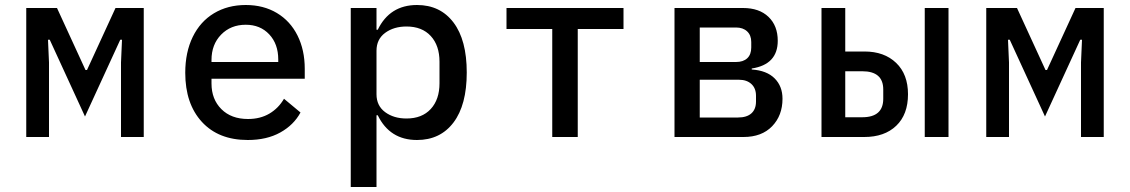

<svg xmlns="http://www.w3.org/2000/svg" viewBox="-20 -548 4520 768"><path d="M85 -516H208L322 -268H328L442 -516H555V0H464V-298L468 -389H461L320 -82L179 -389H172L176 -298V0H85Z M721 -257Q721 -339 751 -400.5Q781 -462 836 -495Q891 -528 963 -528Q1034 -528 1087.5 -496Q1141 -464 1170 -406Q1199 -348 1199 -273V-233H826V-214Q826 -151 865.5 -111.5Q905 -72 972 -72Q1021 -72 1057.5 -93.5Q1094 -115 1116 -153L1182 -98Q1155 -48 1101 -18Q1047 12 971 12Q854 12 787.5 -60.5Q721 -133 721 -257ZM1093 -300V-310Q1093 -372 1057 -410.5Q1021 -449 963 -449Q903 -449 864.5 -409.5Q826 -370 826 -308V-300Z M1383 -516H1486V-429H1491Q1539 -528 1648 -528Q1741 -528 1794 -458Q1847 -388 1847 -258Q1847 -128 1794 -58Q1741 12 1648 12Q1539 12 1491 -87H1486V200H1383ZM1606 -74Q1668 -74 1703 -112Q1738 -150 1738 -215V-301Q1738 -366 1703 -404Q1668 -442 1606 -442Q1555 -442 1520.5 -416.5Q1486 -391 1486 -345V-171Q1486 -125 1520.5 -99.5Q1555 -74 1606 -74Z M2189 -432H2006V-516H2474V-432H2291V0H2189Z M2678 -516H2952Q3017 -516 3054 -480.5Q3091 -445 3091 -385Q3091 -290 2987 -274V-270Q3047 -266 3078.5 -234.5Q3110 -203 3110 -153Q3110 -86 3068.5 -43Q3027 0 2954 0H2678ZM2932 -78Q2967 -78 2985.5 -94.5Q3004 -111 3004 -142V-165Q3004 -195 2985.5 -212Q2967 -229 2936 -229H2779V-78ZM2924 -300Q2953 -300 2969 -315Q2985 -330 2985 -358V-380Q2985 -407 2968.5 -422.5Q2952 -438 2924 -438H2779V-300Z M3266 -516H3361V-342H3438Q3517 -342 3564.5 -296.5Q3612 -251 3612 -171Q3612 -90 3565 -45Q3518 0 3437 0H3266ZM3429 -79Q3513 -79 3513 -153V-190Q3513 -263 3429 -263H3361V-79ZM3679 -516H3774V0H3679Z M3925 -516H4048L4162 -268H4168L4282 -516H4395V0H4304V-298L4308 -389H4301L4160 -82L4019 -389H4012L4016 -298V0H3925Z"/></svg>

Font: Writer Medium
Style: Regular
Weight: 500
Monospace: yes
Designer: Mike Abbink, Paul van der Laan, Pieter van Rosmalen
Foundry: Bold Monday
Version: Version 2.001 2020